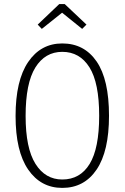

<svg xmlns="http://www.w3.org/2000/svg" viewBox="-20 -906 608 937"><path d="M512 -341Q512 -168 451.5 -78.5Q391 11 284 11Q179 11 117.5 -78.5Q56 -168 56 -340Q56 -513 117.5 -603.5Q179 -694 284 -694Q391 -694 451.5 -606Q512 -518 512 -341ZM105 -340Q105 -183 153 -106.5Q201 -30 284 -30Q371 -30 417.5 -106Q464 -182 464 -341Q464 -502 416.5 -577.5Q369 -653 284 -653Q200 -653 152.5 -576.5Q105 -500 105 -340ZM184 -765 164 -786 269 -886H296L402 -786L381 -765L283 -844Z"/></svg>

Font: Fira Sans Extra Condensed ExtraLight
Style: Regular
Weight: 275
Width: 1
Designer: Carrois Corporate & Edenspiekermann AG
Foundry: Carrois Corporate GbR & Edenspiekermann AG
Version: Version 4.203